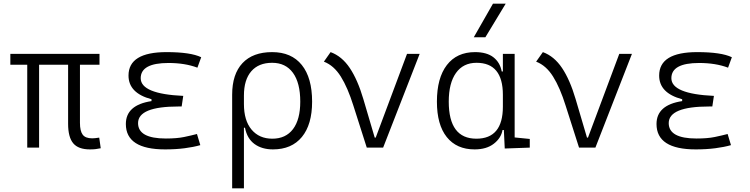

<svg xmlns="http://www.w3.org/2000/svg" viewBox="-20 -815 4142 1060"><path d="M476.1 9.8Q412.6 9.8 384.3 -23.9Q356 -57.6 356 -131.8V-457.5H195.8V0H130.4V-457.5H37.1V-517.6H529.3V-457.5H421.4V-136.7Q421.4 -91.8 436.5 -71.5Q451.7 -51.3 488.8 -51.3Q495.6 -51.3 504.9 -52.2Q514.2 -53.2 527.8 -55.2L536.1 3.4Q521 6.8 507.6 8.3Q494.1 9.8 476.1 9.8Z M891.6 9.8Q674.8 9.8 674.8 -130.4Q674.8 -235.4 816.4 -256.8V-267.1Q689.5 -300.8 689.5 -397.9Q689.5 -527.3 899.4 -527.3Q1032.2 -527.3 1090.8 -499L1069.8 -441.4Q1001.5 -467.3 910.2 -467.3Q756.8 -467.3 756.8 -383.3Q756.8 -296.4 991.7 -285.6L982.9 -227.1H965.8Q742.2 -227.1 742.2 -135.3Q742.2 -50.3 895.5 -50.3Q956.1 -50.3 996.1 -58.6Q1036.1 -66.9 1067.4 -75.2L1085.9 -13.7Q1048.3 -2.9 999.3 3.4Q950.2 9.8 891.6 9.8Z M1486.8 9.8Q1425.8 9.8 1385 -20Q1344.2 -49.8 1332.5 -109.9H1326.7V224.6H1261.7V-292Q1261.7 -405.8 1318.8 -466.6Q1376 -527.3 1482.4 -527.3Q1588.9 -527.3 1646 -456.5Q1703.1 -385.7 1703.1 -253.9Q1703.1 -127.4 1646.7 -58.8Q1590.3 9.8 1486.8 9.8ZM1326.7 -240.7Q1326.7 -149.4 1368.9 -99.4Q1411.1 -49.3 1483.4 -49.3Q1557.6 -49.3 1597.7 -102.3Q1637.7 -155.3 1637.7 -253.9Q1637.7 -357.4 1597.4 -412.8Q1557.1 -468.3 1482.4 -468.3Q1407.7 -468.3 1367.2 -421.4Q1326.7 -374.5 1326.7 -287.6Z M2004.9 0 1931.2 -231Q1899.9 -331.1 1861.6 -392.3Q1823.2 -453.6 1768.1 -474.6L1805.2 -527.3Q1867.7 -504.4 1911.1 -439.5Q1954.6 -374.5 1985.8 -268.6L2048.8 -55.2H2054.2L2227.1 -517.6H2296.9L2095.2 0Z M2600.1 9.8Q2501 9.8 2446.5 -58.3Q2392.1 -126.5 2392.1 -253.9Q2392.1 -384.3 2447 -455.8Q2502 -527.3 2602.5 -527.3Q2667.5 -527.3 2704.1 -498.8Q2740.7 -470.2 2750 -420.4H2756.3V-517.6H2821.3V-56.2L2904.8 -47.9V0L2766.6 4.9L2761.7 -97.2H2754.4Q2746.6 -52.7 2706.3 -21.5Q2666 9.8 2600.1 9.8ZM2756.3 -226.1V-291.5Q2756.3 -468.3 2610.8 -468.3Q2537.1 -468.3 2497.3 -412.1Q2457.5 -356 2457.5 -253.9Q2457.5 -49.3 2609.9 -49.3Q2756.3 -49.3 2756.3 -226.1ZM2595.7 -609.4 2701.7 -794.9H2772L2659.7 -609.4Z M3176.8 0 3103 -231Q3071.8 -331.1 3033.4 -392.3Q2995.1 -453.6 2939.9 -474.6L2977.1 -527.3Q3039.6 -504.4 3083 -439.5Q3126.5 -374.5 3157.7 -268.6L3220.7 -55.2H3226.1L3398.9 -517.6H3468.8L3267.1 0Z M3821.3 9.8Q3604.5 9.8 3604.5 -130.4Q3604.5 -235.4 3746.1 -256.8V-267.1Q3619.1 -300.8 3619.1 -397.9Q3619.1 -527.3 3829.1 -527.3Q3961.9 -527.3 4020.5 -499L3999.5 -441.4Q3931.2 -467.3 3839.8 -467.3Q3686.5 -467.3 3686.5 -383.3Q3686.5 -296.4 3921.4 -285.6L3912.6 -227.1H3895.5Q3671.9 -227.1 3671.9 -135.3Q3671.9 -50.3 3825.2 -50.3Q3885.7 -50.3 3925.8 -58.6Q3965.8 -66.9 3997.1 -75.2L4015.6 -13.7Q3978 -2.9 3929 3.4Q3879.9 9.8 3821.3 9.8Z"/></svg>

Font: Cascadia Code NF Light
Style: Regular
Weight: 300
Monospace: yes
Designer: Aaron Bell
Foundry: Saja Typeworks
Version: Version 2404.023; ttfautohint (v1.8.4)